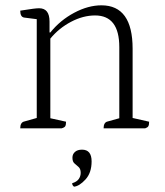

<svg xmlns="http://www.w3.org/2000/svg" viewBox="-20 -482 618 721"><path d="M56 0Q56 -23 72 -26L118 -39V-410L71 -416Q56 -418 56 -442Q88 -447 103 -449Q118 -451 127 -451Q166 -451 166 -401V-360H169Q206 -406 258.5 -434Q311 -462 361 -462Q478 -462 478 -299V-39L540 -25Q540 -13 537 -8Q534 -3 525 0H369Q369 -23 385 -26L428 -38V-305Q428 -424 337 -424Q292 -424 246.5 -400Q201 -376 169 -337V-38L228 -25Q228 -13 225 -8Q222 -3 211 0ZM258 219Q251 214 251 206Q268 201 275.5 190.5Q283 180 283 167Q283 152 275 145Q267 138 259.5 131.5Q252 125 252 110Q252 97 261.5 88.5Q271 80 288 80Q324 80 324 124Q324 167 301 192Q278 217 258 219Z"/></svg>

Font: Petrona ExtraLight
Style: Regular
Weight: 200
Designer: Ringo R. Seeber
Foundry: Ringo R. Seeber
Version: Version 2.001; ttfautohint (v1.8.3)